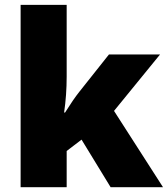

<svg xmlns="http://www.w3.org/2000/svg" viewBox="-20 -780 699 800"><path d="M251 -311Q285.6 -366.2 310.1 -397L434.1 -553.2H647L455.1 -317.9L659.2 0H440.9L319.8 -198.2L257.8 -150.9V0H65.9V-759.8H257.8V-460.9Q257.8 -384.3 247.1 -311Z"/></svg>

Font: Open Sans ExtBd
Style: Bold
Weight: 800
Foundry: Ascender Corporation
Version: Version 1.10